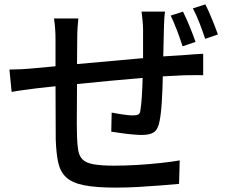

<svg xmlns="http://www.w3.org/2000/svg" viewBox="-20 -814 1040 875"><path d="M814 -761Q828 -733 844.5 -693Q861 -653 871 -623L812 -603Q802 -635 787 -674.5Q772 -714 758 -743ZM916 -794Q930 -766 946.5 -726Q963 -686 973 -657L915 -637Q904 -671 889 -709.5Q874 -748 859 -776ZM23 -497Q45 -497 75 -498.5Q105 -500 136 -503L233 -512V-635Q233 -685 226 -730H337Q335 -710 333.5 -688Q332 -666 332 -640L331 -522L632 -549V-679Q632 -696 629.5 -722Q627 -748 625 -761H732Q730 -749 728.5 -724.5Q727 -700 727 -683L724 -557L820 -563Q840 -565 863.5 -566.5Q887 -568 906 -569V-471Q893 -472 866 -471.5Q839 -471 819 -471L722 -466Q721 -410 717.5 -352Q714 -294 707 -261Q700 -224 681.5 -211.5Q663 -199 626 -199Q609 -199 581.5 -201.5Q554 -204 528 -208Q502 -212 487 -214L489 -301Q514 -296 541.5 -292Q569 -288 585 -288Q602 -288 610.5 -292.5Q619 -297 620 -313Q624 -336 626.5 -376Q629 -416 630 -459Q557 -453 479 -445.5Q401 -438 331 -431Q331 -382 330.5 -335Q330 -288 330 -251Q330 -214 331 -193Q332 -154 336.5 -128.5Q341 -103 356 -87.5Q371 -72 405.5 -65.5Q440 -59 501 -59Q553 -59 609 -62.5Q665 -66 715 -71.5Q765 -77 799 -83L796 24Q762 27 713 31Q664 35 610.5 38Q557 41 507 41Q416 41 362 30Q308 19 281 -6.5Q254 -32 245 -74.5Q236 -117 234 -179L233 -421L143 -411Q119 -408 86 -403.5Q53 -399 33 -395Z"/></svg>

Font: Source Han Sans SC Medium
Style: Regular
Weight: 500
Designer: Ryoko NISHIZUKA 西塚涼子 (kana, bopomofo & ideographs); Paul D. Hunt (Latin, Greek & Cyrillic); Sandoll Communications 산돌커뮤니
Foundry: Adobe
Version: Version 2.004;hotconv 1.0.118;makeotfexe 2.5.65603